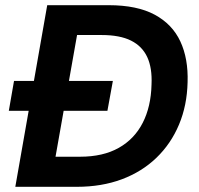

<svg xmlns="http://www.w3.org/2000/svg" viewBox="-20 -720 768 740"><path d="M14 -293 34 -408H415L394 -293ZM39 0 162 -700H399Q508 -700 576 -663.5Q644 -627 675 -560.5Q706 -494 703 -403Q701 -314 670 -240Q639 -166 583 -112Q527 -58 449.5 -29Q372 0 276 0ZM194 -116H289Q377 -116 437.5 -150Q498 -184 530 -246.5Q562 -309 564 -394Q567 -458 547.5 -500Q528 -542 485 -563.5Q442 -585 372 -585H277Z"/></svg>

Font: DM Sans 17pt
Style: Bold Italic
Weight: 700
Italic angle: -10°
Version: Version 4.004;gftools[0.9.30]